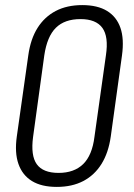

<svg xmlns="http://www.w3.org/2000/svg" viewBox="-20 -727 525 754"><path d="M203 7Q143 7 105.5 -16Q68 -39 52.5 -83Q37 -127 46 -191L91 -509Q100 -574 127.5 -617.5Q155 -661 199 -684Q243 -707 303 -707Q363 -707 400.5 -684Q438 -661 453 -617.5Q468 -574 459 -509L415 -191Q406 -127 378.5 -83Q351 -39 307 -16Q263 7 203 7ZM210 -48Q271 -48 306.5 -82.5Q342 -117 351 -190L396 -510Q407 -583 382 -617.5Q357 -652 296 -652Q234 -652 199.5 -618Q165 -584 154 -510L110 -190Q100 -116 124.5 -82Q149 -48 210 -48Z"/></svg>

Font: Pathway Extreme Condensed ExtraLight
Style: Italic
Weight: 250
Width: 3
Italic angle: -8°
Version: Version 1.001;gftools[0.9.26]